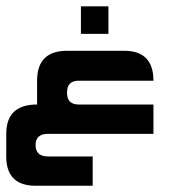

<svg xmlns="http://www.w3.org/2000/svg" viewBox="-20 -428 560 614"><path d="M133.8 0Q93.8 0 93.8 36.1Q93.8 72.3 133.8 72.3H276.4V166H93.8Q0 166 0 72.3V0Q0 -93.8 98.6 -93.8V-169.9Q98.6 -265.6 194.3 -265.6H377Q470.7 -265.6 470.7 -169.9H231.4Q194.3 -169.9 194.3 -131.8Q194.3 -93.8 231.4 -93.8H470.7V0ZM238.8 -319.8V-407.7H326.7V-319.8Z"/></svg>

Font: Aswaq
Style: Regular
Weight: 400
Designer: Husham Jawad
Version: Version 1.000;November 3, 2021;FontCreator 14.0.0.2814 32-bi